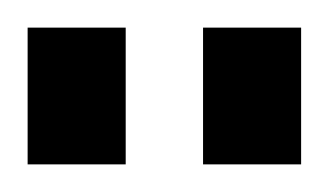

<svg xmlns="http://www.w3.org/2000/svg" viewBox="-20 -744 238 139"><path d="M0 -625V-724H71V-625ZM127 -625V-724H198V-625Z"/></svg>

Font: Archivo SemiBold ExtraCondensed
Style: Regular
Weight: 600
Width: 2
Version: Version 2.001